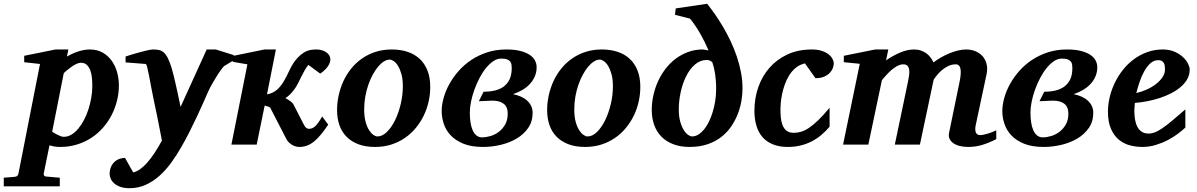

<svg xmlns="http://www.w3.org/2000/svg" viewBox="-116 -760 6290 1009"><path d="M369.1 -307.1Q369.1 -328.1 367.2 -349.9Q365.2 -371.6 358.9 -389.4Q352.5 -407.2 340.6 -418.7Q328.6 -430.2 309.1 -430.2Q298.3 -430.2 285.9 -424.3Q273.4 -418.5 261 -409.9Q248.5 -401.4 237.5 -392.1Q226.6 -382.8 219.2 -376L158.2 -67.9Q164.1 -64 171.9 -59.3Q179.7 -54.7 188 -50.8Q196.3 -46.9 204.3 -43.9Q212.4 -41 219.2 -41Q240.2 -41 259.5 -52.5Q278.8 -64 295.4 -84Q312 -104 325.7 -130.1Q339.4 -156.2 348.9 -186Q358.4 -215.8 363.8 -246.8Q369.1 -277.8 369.1 -307.1ZM508.8 -311Q508.8 -271 499 -231.4Q489.3 -191.9 470.9 -156Q452.6 -120.1 425.8 -89.4Q398.9 -58.6 364.7 -36.1Q330.6 -13.7 289.1 -0.7Q247.6 12.2 200.2 12.2Q181.6 12.2 167.7 9.5Q153.8 6.8 144 3.9L113.8 151.9Q112.3 158.7 116.5 163.3Q120.6 168 128.9 168Q135.7 168.5 146 169.4Q154.8 170.4 167.7 171.4Q180.7 172.4 198.2 173.8V219.2H-96.2V173.8Q-88.4 172.9 -77.9 172.4Q-67.4 171.9 -58.1 170.9Q-47.4 169.9 -36.1 168.9Q-28.3 168 -24.4 163.3Q-20.5 158.7 -19 151.9L94.2 -423.8L11.2 -433.1V-466.8L175.8 -500H243.2L235.8 -462.9Q243.7 -467.3 256.1 -473.6Q268.6 -480 284.2 -485.8Q299.8 -491.7 317.9 -495.8Q335.9 -500 356 -500Q395.5 -500 424.3 -483.2Q453.1 -466.3 471.9 -439.5Q490.7 -412.6 499.8 -378.9Q508.8 -345.2 508.8 -311Z M1061 -412.1Q1055.2 -406.2 1043.9 -390.9Q1032.7 -375.5 1020.8 -356.2Q1008.8 -336.9 997.3 -316.4Q985.8 -295.9 979 -280.8Q968.3 -256.8 953.4 -222.9Q938.5 -189 920.2 -149.9Q901.9 -110.8 880.6 -68.6Q859.4 -26.4 835.9 14.2Q811 57.6 782.5 96.7Q753.9 135.7 720.7 165Q687.5 194.3 648.9 211.7Q610.4 229 564.9 229Q534.7 229 514.4 221.2Q494.1 213.4 481.9 201.7Q469.7 189.9 464.8 176.8Q460 163.6 460 152.8Q460 140.6 463.9 126.5Q467.8 112.3 477.3 99.9Q486.8 87.4 502.2 79.1Q517.6 70.8 541 69.8L584 146Q651.9 131.3 734.9 -21Q733.9 -26.9 730 -46.9Q726.1 -66.9 720.5 -95.7Q714.8 -124.5 707.8 -159.4Q700.7 -194.3 692.9 -230Q685.5 -264.2 679.2 -298.8Q672.9 -333.5 667.5 -361.3Q662.1 -389.2 657.7 -406.5Q653.3 -423.8 649.9 -423.8L543.9 -432.1V-462.9Q549.8 -464.8 561 -468.5Q572.3 -472.2 586.4 -476.3Q600.6 -480.5 615.7 -484.6Q630.9 -488.8 644.8 -492.2Q658.7 -495.6 669.7 -497.8Q680.7 -500 686 -500Q702.6 -500 716.6 -497.8Q730.5 -495.6 742.4 -486.1Q754.4 -476.6 764.9 -456.8Q775.4 -437 786.1 -401.9Q791 -384.8 796.9 -361.6Q802.7 -338.4 808.6 -311.8Q814.5 -285.2 820.8 -256.3Q827.1 -227.5 833 -198.2L970.2 -500H1018.1L1112.8 -470.2V-443.8Z M1620.1 -448.2Q1620.1 -431.2 1607.4 -411.9Q1594.7 -392.6 1566.9 -373L1504.9 -418.9Q1494.6 -407.2 1485.8 -391.8Q1477.1 -376.5 1469 -360.1Q1460.9 -343.8 1452.9 -327.6Q1444.8 -311.5 1436 -297.9Q1424.8 -281.2 1411.4 -267.1Q1397.9 -252.9 1383.8 -244.1Q1396.5 -237.8 1408.9 -229Q1421.4 -220.2 1425.8 -211.9L1482.9 -101.1Q1486.8 -93.3 1493.4 -88.1Q1500 -83 1506.8 -83Q1515.6 -83 1523.7 -85.9Q1531.7 -88.9 1539.8 -96.2Q1547.9 -103.5 1556.9 -116Q1565.9 -128.4 1577.1 -147.9L1608.9 -105Q1588.4 -74.7 1570.3 -52.7Q1552.2 -30.8 1534.4 -16.4Q1516.6 -2 1497.6 5.1Q1478.5 12.2 1456.1 12.2Q1447.3 12.2 1437.3 9.3Q1427.2 6.3 1418 0.7Q1408.7 -4.9 1401.1 -12.5Q1393.6 -20 1389.2 -28.8L1305.2 -191.9Q1303.7 -194.8 1300 -196.8Q1296.4 -198.7 1292 -200.4Q1287.6 -202.1 1283 -203.1Q1278.3 -204.1 1274.9 -205.1L1232.9 0H1100.1L1184.1 -421.9L1106.9 -435.1V-465.8L1273.9 -500H1334L1287.1 -264.2Q1319.3 -269.5 1342 -290.5Q1364.7 -311.5 1381.8 -344.2Q1390.6 -359.4 1397.9 -375.7Q1405.3 -392.1 1414.1 -408.4Q1422.9 -424.8 1434.8 -440.9Q1446.8 -457 1464.8 -472.2Q1472.7 -478.5 1480.7 -483.6Q1488.8 -488.8 1498.3 -492.4Q1507.8 -496.1 1519.5 -498Q1531.2 -500 1546.9 -500Q1562 -500 1575.2 -496.1Q1588.4 -492.2 1598.4 -485.4Q1608.4 -478.5 1614.3 -469Q1620.1 -459.5 1620.1 -448.2Z M2001 -307.1Q2001 -343.8 1993.7 -370.1Q1986.3 -396.5 1975.8 -413.6Q1965.3 -430.7 1953.4 -438.7Q1941.4 -446.8 1932.1 -446.8Q1917 -446.8 1901.1 -436.8Q1885.3 -426.8 1870.4 -408.9Q1855.5 -391.1 1842.3 -366.5Q1829.1 -341.8 1819.1 -312.7Q1809.1 -283.7 1803.5 -251.2Q1797.9 -218.8 1797.9 -185.1Q1797.9 -146.5 1805.4 -119.4Q1813 -92.3 1824 -75.4Q1835 -58.6 1846.7 -50.8Q1858.4 -43 1867.2 -43Q1893.6 -43 1917.7 -66.9Q1941.9 -90.8 1960.4 -128.9Q1979 -167 1990 -213.9Q2001 -260.7 2001 -307.1ZM2145 -303.2Q2145 -263.7 2136.2 -225.1Q2127.4 -186.5 2110.4 -151.6Q2093.3 -116.7 2068.4 -86.7Q2043.5 -56.6 2011.2 -34.7Q1979 -12.7 1939.7 -0.2Q1900.4 12.2 1855 12.2Q1803.7 12.2 1766.1 -2.4Q1728.5 -17.1 1703.9 -42.7Q1679.2 -68.4 1667.2 -103.8Q1655.3 -139.2 1655.3 -181.2Q1655.3 -220.2 1663.8 -259Q1672.4 -297.9 1688.7 -333.5Q1705.1 -369.1 1729.5 -399.4Q1753.9 -429.7 1785.9 -452.1Q1817.9 -474.6 1857.2 -487.3Q1896.5 -500 1942.9 -500Q1988.8 -500 2026.1 -487.5Q2063.5 -475.1 2089.8 -450.4Q2116.2 -425.8 2130.6 -388.9Q2145 -352.1 2145 -303.2Z M2573.2 -401.9Q2573.2 -411.1 2572 -420.2Q2570.8 -429.2 2565.4 -436.3Q2560.1 -443.4 2549.1 -447.8Q2538.1 -452.1 2518.1 -452.1Q2496.6 -452.1 2476.3 -438.5Q2456.1 -424.8 2437.5 -401.9Q2418.9 -378.9 2403.6 -349.4Q2388.2 -319.8 2377 -288.6Q2365.7 -257.3 2359.4 -226.1Q2353 -194.8 2353 -168.9Q2353 -140.1 2356.7 -116.2Q2360.4 -92.3 2368.2 -75Q2376 -57.6 2388.2 -47.9Q2400.4 -38.1 2417.5 -38.1Q2438.5 -38.1 2462.2 -45.2Q2485.8 -52.2 2505.9 -67.6Q2525.9 -83 2539.1 -106.4Q2552.2 -129.9 2552.2 -163.1Q2552.2 -198.2 2531 -214.6Q2509.8 -231 2473.1 -231Q2468.8 -231 2460.7 -230.7Q2452.6 -230.5 2442.9 -230Q2433.1 -229.5 2421.9 -229Q2410.6 -228.5 2400.4 -228L2425.3 -277.8Q2455.1 -277.8 2481.9 -283.7Q2508.8 -289.6 2529.1 -303.7Q2549.3 -317.9 2561.3 -341.8Q2573.2 -365.7 2573.2 -401.9ZM2704.1 -407.2Q2704.1 -379.4 2693.8 -356.7Q2683.6 -334 2666.5 -316.4Q2649.4 -298.8 2627 -286.1Q2604.5 -273.4 2580.1 -265.1Q2602.5 -260.7 2621.6 -252.2Q2640.6 -243.7 2654.3 -231.2Q2668 -218.8 2675.5 -202.6Q2683.1 -186.5 2683.1 -167Q2683.1 -121.6 2659.9 -87.9Q2636.7 -54.2 2599.4 -32Q2562 -9.8 2515.4 1.2Q2468.8 12.2 2422.4 12.2Q2361.3 12.2 2319.8 -4.6Q2278.3 -21.5 2252.9 -48.3Q2227.5 -75.2 2216.3 -108.9Q2205.1 -142.6 2205.1 -175.8Q2205.1 -208.5 2215.3 -245.4Q2225.6 -282.2 2245.4 -318.1Q2265.1 -354 2294.2 -387Q2323.2 -419.9 2361.1 -445.1Q2398.9 -470.2 2444.8 -485.1Q2490.7 -500 2544.4 -500Q2588.4 -500 2618.7 -492.2Q2648.9 -484.4 2668 -471.4Q2687 -458.5 2695.6 -441.9Q2704.1 -425.3 2704.1 -407.2Z M3105 -307.1Q3105 -343.8 3097.7 -370.1Q3090.3 -396.5 3079.8 -413.6Q3069.3 -430.7 3057.4 -438.7Q3045.4 -446.8 3036.1 -446.8Q3021 -446.8 3005.1 -436.8Q2989.3 -426.8 2974.4 -408.9Q2959.5 -391.1 2946.3 -366.5Q2933.1 -341.8 2923.1 -312.7Q2913.1 -283.7 2907.5 -251.2Q2901.9 -218.8 2901.9 -185.1Q2901.9 -146.5 2909.4 -119.4Q2917 -92.3 2928 -75.4Q2939 -58.6 2950.7 -50.8Q2962.4 -43 2971.2 -43Q2997.6 -43 3021.7 -66.9Q3045.9 -90.8 3064.5 -128.9Q3083 -167 3094 -213.9Q3105 -260.7 3105 -307.1ZM3249 -303.2Q3249 -263.7 3240.2 -225.1Q3231.4 -186.5 3214.4 -151.6Q3197.3 -116.7 3172.4 -86.7Q3147.5 -56.6 3115.2 -34.7Q3083 -12.7 3043.7 -0.2Q3004.4 12.2 2959 12.2Q2907.7 12.2 2870.1 -2.4Q2832.5 -17.1 2807.9 -42.7Q2783.2 -68.4 2771.2 -103.8Q2759.3 -139.2 2759.3 -181.2Q2759.3 -220.2 2767.8 -259Q2776.4 -297.9 2792.7 -333.5Q2809.1 -369.1 2833.5 -399.4Q2857.9 -429.7 2889.9 -452.1Q2921.9 -474.6 2961.2 -487.3Q3000.5 -500 3046.9 -500Q3092.8 -500 3130.1 -487.5Q3167.5 -475.1 3193.8 -450.4Q3220.2 -425.8 3234.6 -388.9Q3249 -352.1 3249 -303.2Z M3647.5 -292Q3647.5 -315.4 3646 -334.7Q3644.5 -354 3642.1 -370.8Q3639.6 -387.7 3636 -402.8Q3632.3 -418 3627.4 -433.1Q3622.1 -437.5 3615.7 -441.2Q3609.4 -444.8 3598.1 -444.8Q3563.5 -444.8 3536.1 -420.9Q3508.8 -397 3490 -359.4Q3471.2 -321.8 3461.2 -275.9Q3451.2 -230 3451.2 -186Q3451.2 -145.5 3459.5 -118.2Q3467.8 -90.8 3479 -74Q3490.2 -57.1 3502 -50Q3513.7 -43 3520.5 -43Q3538.1 -43 3554.2 -53Q3570.3 -63 3584.5 -80.3Q3598.6 -97.7 3610.1 -121.6Q3621.6 -145.5 3629.9 -173.1Q3638.2 -200.7 3642.8 -231.2Q3647.5 -261.7 3647.5 -292ZM3786.1 -294.9Q3786.1 -266.6 3780.8 -232.9Q3775.4 -199.2 3762.7 -165Q3750 -130.9 3729 -98.9Q3708 -66.9 3677.2 -42.2Q3646.5 -17.6 3604.5 -2.7Q3562.5 12.2 3508.3 12.2Q3459 12.2 3421.9 -2.2Q3384.8 -16.6 3359.6 -42.2Q3334.5 -67.9 3321.8 -103.5Q3309.1 -139.2 3309.1 -182.1Q3309.1 -221.7 3317.9 -260.5Q3326.7 -299.3 3343 -334.7Q3359.4 -370.1 3383.1 -400.4Q3406.7 -430.7 3436.5 -452.6Q3466.3 -474.6 3501.7 -487.3Q3537.1 -500 3577.1 -500Q3579.6 -500 3583.5 -499.3Q3587.4 -498.5 3591.8 -497.8Q3596.2 -497.1 3600.3 -496.3Q3604.5 -495.6 3607.4 -495.1Q3588.4 -540.5 3564 -583Q3539.6 -625.5 3510.3 -662.1L3431.2 -682.1L3435.1 -715.8L3600.1 -740.2Q3619.6 -715.8 3641.1 -685.3Q3662.6 -654.8 3683.3 -619.6Q3704.1 -584.5 3722.7 -545.4Q3741.2 -506.3 3755.4 -465.1Q3769.5 -423.8 3777.8 -380.9Q3786.1 -337.9 3786.1 -294.9Z M4265.6 -425.8Q4265.6 -417 4261.2 -403.8Q4256.8 -390.6 4245.8 -378.4Q4234.9 -366.2 4216.3 -357.7Q4197.8 -349.1 4169.4 -349.1L4114.3 -426.8Q4085.9 -420.4 4065.4 -403.3Q4044.9 -386.2 4030.8 -363.3Q4016.6 -340.3 4007.6 -314Q3998.5 -287.6 3993.7 -263.2Q3988.8 -238.8 3987.1 -219Q3985.4 -199.2 3985.4 -189Q3985.4 -166 3987.3 -143.3Q3989.3 -120.6 3996.3 -102.5Q4003.4 -84.5 4017.3 -73.2Q4031.2 -62 4055.7 -62Q4074.2 -62 4093.3 -67.4Q4112.3 -72.8 4134.5 -87.4Q4156.7 -102.1 4183.3 -127.7Q4210 -153.3 4243.7 -193.8V-94.2Q4223.1 -69.8 4199.7 -50.3Q4176.3 -30.8 4149.2 -16.8Q4122.1 -2.9 4091.1 4.6Q4060.1 12.2 4024.4 12.2Q3978.5 12.2 3945.3 -1.5Q3912.1 -15.1 3890.6 -40Q3869.1 -64.9 3858.9 -100.1Q3848.6 -135.3 3848.6 -178.2Q3848.6 -243.2 3868.9 -301.5Q3889.2 -359.9 3928 -404.1Q3966.8 -448.2 4022.7 -474.1Q4078.6 -500 4150.4 -500Q4180.2 -500 4201.9 -492.9Q4223.6 -485.8 4237.8 -474.9Q4252 -463.9 4258.8 -450.9Q4265.6 -438 4265.6 -425.8Z M5119.6 -28.8Q5081.5 -9.3 5046.1 1.5Q5010.7 12.2 4972.2 12.2Q4949.2 12.2 4929.4 7.6Q4909.7 2.9 4895.5 -6.6Q4881.3 -16.1 4874.5 -29.8Q4867.7 -43.5 4871.6 -62L4926.3 -328.1Q4946.3 -421.9 4907.2 -421.9Q4885.3 -421.9 4866 -412.4Q4846.7 -402.8 4831.8 -389.6Q4816.9 -376.5 4806.2 -362.8Q4795.4 -349.1 4790.5 -340.8L4718.3 0H4586.4L4655.3 -329.1Q4658.2 -343.8 4660.9 -360.1Q4663.6 -376.5 4662.4 -390.1Q4661.1 -403.8 4654.3 -412.8Q4647.5 -421.9 4631.3 -421.9Q4615.7 -421.9 4599.6 -413.3Q4583.5 -404.8 4568.8 -392.1Q4554.2 -379.4 4541.3 -365Q4528.3 -350.6 4518.6 -338.9L4447.3 0H4314.5L4402.3 -424.8L4318.4 -433.1V-466.8L4483.4 -500H4552.2L4540.5 -442.9Q4576.7 -467.8 4614.7 -483.9Q4652.8 -500 4687.5 -500Q4708 -500 4724.4 -494.1Q4740.7 -488.3 4753.4 -478.8Q4766.1 -469.2 4774.9 -457Q4783.7 -444.8 4789.6 -432.1Q4809.1 -446.8 4831.1 -459.2Q4853 -471.7 4875.5 -480.7Q4897.9 -489.7 4919.9 -494.9Q4941.9 -500 4961.4 -500Q4987.8 -500 5010.3 -490.7Q5032.7 -481.4 5047.9 -464.4Q5063 -447.3 5068.8 -423.1Q5074.7 -398.9 5068.4 -369.1L5011.2 -100.1Q5006.8 -78.6 5012.2 -64.2Q5017.6 -49.8 5036.6 -49.8Q5041.5 -49.8 5051.3 -51.8Q5061 -53.7 5072.8 -57.1Q5084.5 -60.5 5096.7 -65.2Q5108.9 -69.8 5119.6 -75.2Z M5519.5 -401.9Q5519.5 -411.1 5518.3 -420.2Q5517.1 -429.2 5511.7 -436.3Q5506.3 -443.4 5495.4 -447.8Q5484.4 -452.1 5464.4 -452.1Q5442.9 -452.1 5422.6 -438.5Q5402.3 -424.8 5383.8 -401.9Q5365.2 -378.9 5349.9 -349.4Q5334.5 -319.8 5323.2 -288.6Q5312 -257.3 5305.7 -226.1Q5299.3 -194.8 5299.3 -168.9Q5299.3 -140.1 5303 -116.2Q5306.6 -92.3 5314.5 -75Q5322.3 -57.6 5334.5 -47.9Q5346.7 -38.1 5363.8 -38.1Q5384.8 -38.1 5408.4 -45.2Q5432.1 -52.2 5452.1 -67.6Q5472.2 -83 5485.4 -106.4Q5498.5 -129.9 5498.5 -163.1Q5498.5 -198.2 5477.3 -214.6Q5456.1 -231 5419.4 -231Q5415 -231 5407 -230.7Q5398.9 -230.5 5389.2 -230Q5379.4 -229.5 5368.2 -229Q5356.9 -228.5 5346.7 -228L5371.6 -277.8Q5401.4 -277.8 5428.2 -283.7Q5455.1 -289.6 5475.3 -303.7Q5495.6 -317.9 5507.6 -341.8Q5519.5 -365.7 5519.5 -401.9ZM5650.4 -407.2Q5650.4 -379.4 5640.1 -356.7Q5629.9 -334 5612.8 -316.4Q5595.7 -298.8 5573.2 -286.1Q5550.8 -273.4 5526.4 -265.1Q5548.8 -260.7 5567.9 -252.2Q5586.9 -243.7 5600.6 -231.2Q5614.3 -218.8 5621.8 -202.6Q5629.4 -186.5 5629.4 -167Q5629.4 -121.6 5606.2 -87.9Q5583 -54.2 5545.7 -32Q5508.3 -9.8 5461.7 1.2Q5415 12.2 5368.7 12.2Q5307.6 12.2 5266.1 -4.6Q5224.6 -21.5 5199.2 -48.3Q5173.8 -75.2 5162.6 -108.9Q5151.4 -142.6 5151.4 -175.8Q5151.4 -208.5 5161.6 -245.4Q5171.9 -282.2 5191.7 -318.1Q5211.4 -354 5240.5 -387Q5269.5 -419.9 5307.4 -445.1Q5345.2 -470.2 5391.1 -485.1Q5437 -500 5490.7 -500Q5534.7 -500 5564.9 -492.2Q5595.2 -484.4 5614.3 -471.4Q5633.3 -458.5 5641.8 -441.9Q5650.4 -425.3 5650.4 -407.2Z M6006.3 -396Q6006.3 -404.8 6005.1 -413.3Q6003.9 -421.9 6000.2 -428.7Q5996.6 -435.5 5989.5 -439.7Q5982.4 -443.8 5971.2 -443.8Q5947.8 -443.8 5929.4 -427.2Q5911.1 -410.6 5897 -385Q5882.8 -359.4 5872.6 -328.9Q5862.3 -298.3 5855.5 -271Q5881.3 -276.9 5908.2 -288.6Q5935.1 -300.3 5956.8 -316.7Q5978.5 -333 5992.4 -353Q6006.3 -373 6006.3 -396ZM6136.2 -395Q6136.2 -368.7 6124.3 -346.2Q6112.3 -323.7 6091.3 -305.2Q6070.3 -286.6 6042.2 -271.7Q6014.2 -256.8 5982.2 -246.1Q5950.2 -235.4 5915.8 -228.5Q5881.3 -221.7 5848.1 -219.2Q5847.2 -210 5846.2 -198.2Q5845.2 -186.5 5845.2 -178.2Q5845.2 -152.3 5849.1 -130.4Q5853 -108.4 5861.8 -92.3Q5870.6 -76.2 5885 -67.1Q5899.4 -58.1 5920.4 -58.1Q5936.5 -58.1 5953.1 -64.5Q5969.7 -70.8 5991.7 -85.7Q6013.7 -100.6 6043 -125Q6072.3 -149.4 6113.3 -185.1V-89.8Q6098.6 -75.7 6075.2 -57.9Q6051.8 -40 6022 -24.4Q5992.2 -8.8 5958 1.7Q5923.8 12.2 5887.2 12.2Q5854.5 12.2 5822.3 3.9Q5790 -4.4 5764.4 -25.4Q5738.8 -46.4 5722.7 -82.3Q5706.5 -118.2 5706.5 -173.8Q5706.5 -211.9 5716.1 -251Q5725.6 -290 5743.2 -326.2Q5760.7 -362.3 5786.1 -394Q5811.5 -425.8 5843.5 -449.2Q5875.5 -472.7 5913.6 -486.3Q5951.7 -500 5994.1 -500Q6030.8 -500 6057.6 -487.8Q6084.5 -475.6 6102.1 -458.7Q6119.6 -441.9 6127.9 -424.1Q6136.2 -406.2 6136.2 -395Z"/></svg>

Font: Charis SIL Cyr
Style: Bold Italic
Weight: 700
Italic angle: -11°
Foundry: SIL International
Version: Version 5.000